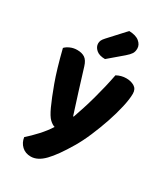

<svg xmlns="http://www.w3.org/2000/svg" viewBox="-223 -840 986 1129"><g transform="rotate(30 269.5 -275.5)"><path d="M136 -120Q113 -170 83.5 -250.5Q54 -331 22 -459Q34 -472 55.5 -481.5Q77 -491 102 -491Q134 -491 154 -477.5Q174 -464 185 -428Q207 -355 229.5 -284Q252 -213 275 -141H279Q291 -175 304 -215.5Q317 -256 329 -299.5Q341 -343 351.5 -387.5Q362 -432 370 -474Q401 -491 435 -491Q467 -491 490 -477Q513 -463 513 -431Q513 -395 500.5 -339.5Q488 -284 467.5 -223.5Q447 -163 421.5 -103.5Q396 -44 369 1Q313 96 268 142.5Q223 189 177 189Q140 189 116 166.5Q92 144 87 109Q119 81 153.5 43.5Q188 6 212 -32Q195 -37 176.5 -54.5Q158 -72 136 -120ZM310 -740Q356 -739 379.5 -719.5Q403 -700 403 -674Q403 -653 394 -639Q385 -625 363 -606L269 -526Q229 -526 208.5 -544.5Q188 -563 188 -586Q188 -597 192.5 -607Q197 -617 210 -631Z"/></g></svg>

Font: Baloo Chettan 2
Style: Bold
Weight: 700
Designer: Maithili Shingre, Unnati Kotecha and Ek Type
Foundry: Ek Type
Version: Version 1.640;hotconv 1.0.111;makeotfexe 2.5.65597; ttfautoh